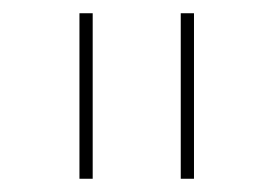

<svg xmlns="http://www.w3.org/2000/svg" viewBox="-20 -760 413 290"><path d="M120 -490H100V-740H120ZM273 -490H253V-740H273Z"/></svg>

Font: IBM Plex Sans Thin
Style: Regular
Weight: 250
Designer: Mike Abbink, Paul van der Laan, Pieter van Rosmalen
Foundry: Bold Monday
Version: Version 3.201